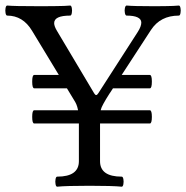

<svg xmlns="http://www.w3.org/2000/svg" viewBox="-33 -686 688 709"><path d="M178.2 -33.7Q258.3 -33.7 258.3 -90.8V-237.8Q258.3 -254.4 256.8 -267.8Q255.4 -281.2 252.2 -291.7Q249 -302.2 244.6 -309.6L85.4 -572.3Q68.4 -600.6 45.4 -614.5Q22.5 -628.4 -6.3 -628.4Q-10.7 -628.4 -12.5 -637.7Q-14.2 -647 -12.5 -656.2Q-10.7 -665.5 -6.3 -665.5Q18.1 -663.1 109.4 -663.1Q138.7 -663.1 162.4 -663.3Q186 -663.6 203.6 -664.1L226.1 -665.5Q230.5 -665.5 232.2 -656.2Q233.9 -647 232.2 -637.7Q230.5 -628.4 226.1 -628.4Q167 -628.4 167 -600.6Q167 -589.4 177.2 -572.3L314.5 -341.8Q318.4 -335 322.3 -335Q325.7 -335 330.1 -341.8L475.6 -567.9Q488.8 -588.4 488.8 -602.5Q488.8 -615.2 475.1 -621.8Q461.4 -628.4 434.6 -628.4Q430.2 -628.4 428.2 -637.7Q426.3 -647 428.2 -656.2Q430.2 -665.5 434.6 -665.5Q460 -663.1 531.2 -663.1Q554.2 -663.1 573 -663.3Q591.8 -663.6 606.4 -664.1L627.4 -665.5Q631.8 -665.5 633.5 -656.2Q635.3 -647 633.5 -637.7Q631.8 -628.4 627.4 -628.4Q593.3 -628.4 567.6 -615.2Q542 -602.1 524.4 -575.2L374 -344.2L371.6 -340.8Q356.9 -317.9 348.9 -303Q340.8 -288.1 339.4 -281.2Q336.4 -266.6 336.4 -238.8V-90.8Q336.4 -33.7 416.5 -33.7Q420.9 -33.7 422.6 -24.4Q424.3 -15.1 422.6 -5.9Q420.9 3.4 416.5 3.4Q382.3 0 297.4 0Q212.4 0 178.2 3.4Q173.8 3.4 172.1 -5.9Q170.4 -15.1 172.1 -24.4Q173.8 -33.7 178.2 -33.7ZM85.9 -384.8Q85.9 -409.2 93.3 -409.2H227.1L255.4 -359.9H93.3Q85.9 -359.9 85.9 -384.8ZM394.5 -409.2H520.5Q523.9 -409.2 525.9 -403.1Q527.8 -397 527.8 -384.8Q527.8 -359.9 520.5 -359.9H361.3ZM85.9 -254.4Q85.9 -278.8 93.3 -278.8H520.5Q523.9 -278.8 525.9 -272.7Q527.8 -266.6 527.8 -254.4Q527.8 -242.2 525.9 -236.1Q523.9 -230 520.5 -230H93.3Q85.9 -230 85.9 -254.4Z"/></svg>

Font: Junicode Two Beta VF
Style: Regular
Weight: 400
Designer: Peter S. Baker
Foundry: Briery Creek Software
Version: Version 1.031 beta; ttfautohint (v1.8.1.43-b0c9)